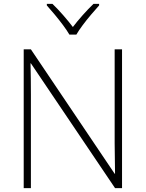

<svg xmlns="http://www.w3.org/2000/svg" viewBox="-20 -1034 751 988"><path d="M608 -66H572L139 -708H137Q138 -667 138.5 -628.5Q139 -590 139 -547V-66H102V-780H139L570 -140H572Q572 -174 571 -217Q570 -260 570 -297V-780H608ZM337 -856Q325 -877 304.5 -904.5Q284 -932 261.5 -959Q239 -986 221 -1006V-1014H250Q277 -988 305 -956Q333 -924 355 -895Q377 -924 405.5 -956Q434 -988 461 -1014H490V-1006Q472 -986 449 -959Q426 -932 405.5 -904.5Q385 -877 373 -856Z"/></svg>

Font: Noto Sans Malayalam UI ExtraLight
Style: Regular
Weight: 200
Designer: Jelle Bosma - Monotype Design Team
Foundry: Monotype Imaging Inc.
Version: Version 2.104; ttfautohint (v1.8.4.7-5d5b)